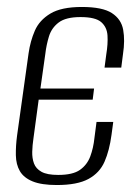

<svg xmlns="http://www.w3.org/2000/svg" viewBox="-20 -523 401 551"><path d="M143 8Q99 8 73.5 -2.5Q48 -13 37 -32Q26 -51 25.5 -77.5Q25 -104 29 -134L62 -370Q67 -405 80 -435Q93 -465 124.5 -484Q156 -503 215 -503Q274 -503 301 -485.5Q328 -468 333.5 -437.5Q339 -407 333 -368L328 -329H280L285 -367Q290 -397 288.5 -421Q287 -445 270.5 -459.5Q254 -474 211 -474Q169 -474 148.5 -458.5Q128 -443 120.5 -418.5Q113 -394 110 -368L96 -269H250L246 -237H91L76 -126Q73 -106 72.5 -87.5Q72 -69 77.5 -54Q83 -39 99 -30Q115 -21 147 -21Q189 -21 209.5 -35.5Q230 -50 239 -74Q248 -98 251 -127L257 -173H305L300 -136Q294 -91 280 -59Q266 -27 234 -9.5Q202 8 143 8Z"/></svg>

Font: Alumni Sans Light
Style: Italic
Weight: 300
Italic angle: -8°
Version: Version 1.016